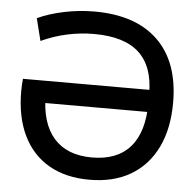

<svg xmlns="http://www.w3.org/2000/svg" viewBox="-53 -794 870 857"><g transform="rotate(5 382.0 -365.0)"><path d="M336 -740Q522 -740 621.5 -643Q721 -546 721 -365Q721 -248 680 -164Q639 -80 562.5 -35Q486 10 378 10Q272 10 196.5 -33.5Q121 -77 81 -159.5Q41 -242 41 -358Q41 -372 42 -389Q43 -406 44 -413H643V-314H110L151 -354Q151 -224 210 -157Q269 -90 381 -90Q494 -90 552.5 -157Q611 -224 611 -354V-396Q611 -518 545 -579Q479 -640 343 -640Q283 -640 223 -627Q163 -614 107 -588L82 -688Q134 -712 201 -726Q268 -740 336 -740Z"/></g></svg>

Font: M PLUS 1 Medium
Style: Regular
Weight: 500
Designer: Coji Morishita
Foundry: UNDERFOREST DESIGN
Version: Version 1.001